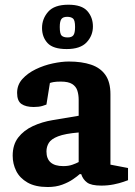

<svg xmlns="http://www.w3.org/2000/svg" viewBox="-20 -765 560 798"><path d="M178.6 12.3Q126.8 12.3 94.4 -6.3Q62.1 -24.9 47.4 -54.4Q32.7 -84 32.7 -117.8Q32.7 -163.5 55.6 -193.3Q78.6 -223.1 116.7 -240.9Q154.9 -258.6 199.7 -265.9L307 -283.9V-350.1Q307 -370.9 301.5 -388.3Q296 -405.7 280 -415.8Q264.1 -425.9 232.9 -425.9Q213.2 -425.9 202.5 -423.9Q191.8 -421.8 187.4 -420L173 -330.4Q171.4 -329.4 156.6 -324.8Q141.7 -320.3 120.2 -320.3Q87.5 -320.3 69.3 -332.8Q51.1 -345.3 51.1 -379Q51.1 -412.4 73 -436.6Q94.9 -460.9 128.6 -477.2Q162.3 -493.5 199.3 -501.4Q236.2 -509.3 266.2 -509.3Q319.6 -509.3 358.3 -496.3Q397 -483.4 418 -453.7Q439 -423.9 439 -373.3V-80.7L512.1 -66.7V-16Q509.4 -15 493 -9.2Q476.7 -3.4 452.5 1.5Q428.2 6.4 401.2 6.4Q359.1 6.4 341.9 -6.5Q324.6 -19.3 317.5 -41.2H311.1Q302.2 -32.9 283.6 -20.1Q265 -7.2 238.7 2.5Q212.4 12.3 178.6 12.3ZM243.1 -74.6Q264.8 -74.6 281 -80.4Q297.2 -86.2 307 -91.5V-214.4Q250.3 -209.6 221.5 -198.4Q192.6 -187.2 182.9 -171.1Q173.1 -155 173.1 -135.7Q173.1 -74.6 243.1 -74.6ZM257.2 -561.1Q200.8 -561.1 177.7 -586Q154.7 -610.9 154.7 -648.9Q154.7 -686.9 180.2 -716.1Q205.8 -745.4 264.2 -745.4Q319.8 -745.4 343 -719.1Q366.2 -692.9 366.2 -654.9Q366.2 -616.9 340 -589Q313.8 -561.1 257.2 -561.1ZM261.2 -609.4Q278.3 -609.4 285.1 -618.6Q292 -627.9 292 -652.9Q292 -680.9 283.5 -688Q275.1 -695.1 259.2 -695.1Q242.1 -695.1 235.3 -686Q228.4 -676.9 228.4 -652.9Q228.4 -623.9 236.5 -616.6Q244.5 -609.4 261.2 -609.4Z"/></svg>

Font: Faustina Light
Style: Regular
Weight: 300
Designer: Alfonso Garcia
Foundry: http://www.omnibus-type.com
Version: Version 1.200